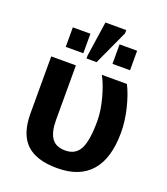

<svg xmlns="http://www.w3.org/2000/svg" viewBox="-145 -893 872 1003"><g transform="rotate(20 291.0 -391.5)"><path d="M541 -278.8Q541 -136.2 477.8 -63.2Q414.6 9.8 290 9.8Q172.9 9.8 117.4 -44.2Q62 -98.1 62 -211.4V-528.3H199.2V-224.6Q199.2 -158.2 222.4 -124.8Q245.6 -91.3 298.3 -91.3Q355 -91.3 379.4 -137.7Q403.8 -184.1 403.8 -294.4Q403.8 -349.1 385.5 -417.5Q367.2 -485.8 343.3 -528.3H482.9Q508.3 -477.5 524.7 -409.2Q541 -340.8 541 -278.8ZM238.8 -581.1V-597.2L267.6 -791.5H383.3V-773.4L294.9 -581.1ZM116.2 -601.1V-709.5H213.9V-601.1ZM376 -601.1V-709.5H473.6V-601.1Z"/></g></svg>

Font: Arial
Style: Bold
Weight: 700
Designer: Steve Matteson
Foundry: Ascender Corporation
Version: Version 2.00.3